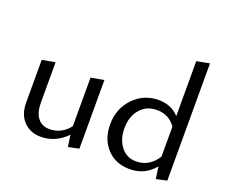

<svg xmlns="http://www.w3.org/2000/svg" viewBox="-118 -902 1292 1094"><g transform="rotate(20 528.0 -355.5)"><path d="M370 -409 449 -423V-7L384 7L374 -64Q306 5 218 5Q154 5 114 -36.5Q74 -78 74 -150V-409L153 -423V-177Q153 -118 178.5 -85.5Q204 -53 250 -53Q322 -53 370 -114Z M904 -703 982 -718V-7L917 7L907 -66Q848 5 757 5Q671 5 618.5 -51.5Q566 -108 566 -197Q566 -293 628 -357.5Q690 -422 780 -422Q857 -422 904 -370ZM776 -49Q856 -49 904 -124V-306Q863 -365 790 -365Q727 -365 688.5 -320.5Q650 -276 650 -205Q650 -137 684.5 -93Q719 -49 776 -49Z"/></g></svg>

Font: EauTest Medium
Style: Regular
Weight: 500
Designer: Christian Thalmann (Catharsis Fonts)
Version: Version 0.001;PS 000.001;hotconv 1.0.88;makeotf.lib2.5.64775